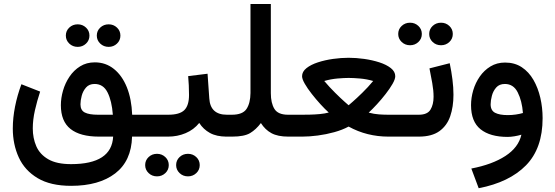

<svg xmlns="http://www.w3.org/2000/svg" viewBox="-20 -698 2837 981"><path d="M343.3 251.5Q238.3 251.5 172.4 212.2Q106.4 172.9 75.9 106.2Q45.4 39.6 45.4 -41.5Q45.4 -95.7 56.9 -153.6Q68.4 -211.4 89.4 -267.6L185.1 -230Q169.4 -182.6 158.4 -134.3Q147.5 -85.9 147.5 -42Q147.5 7.8 165.5 49.3Q183.6 90.8 226.6 115.7Q269.5 140.6 343.3 140.6Q550.8 140.6 558.1 0H485.4Q389.6 0 340.3 -39.1Q291 -78.1 291 -160.6Q291 -196.8 302 -235.1Q313 -273.4 335 -306.2Q356.9 -338.9 389.4 -359.1Q421.9 -379.4 464.4 -379.4Q520 -379.4 562 -345.7Q604 -312 628.2 -252Q652.3 -191.9 655.3 -111.8H703.1V0H654.8Q651.4 124.5 568.6 188Q485.8 251.5 343.3 251.5ZM480.5 -111.8H556.6Q551.3 -182.6 529.5 -225.8Q507.8 -269 463.4 -269Q435.5 -269 419.7 -251Q403.8 -232.9 397.5 -208.7Q391.1 -184.6 391.1 -165Q391.1 -134.3 413.6 -123Q436 -111.8 480.5 -111.8ZM474.6 -516.1Q474.6 -540.5 492.2 -557.1Q509.8 -573.7 535.2 -573.7Q560.1 -573.7 577.6 -557.1Q595.2 -540.5 595.2 -516.1Q595.2 -491.7 577.6 -475.1Q560.1 -458.5 535.2 -458.5Q509.8 -458.5 492.2 -475.3Q474.6 -492.2 474.6 -516.1ZM316.4 -516.1Q316.4 -540.5 334 -557.1Q351.6 -573.7 377 -573.7Q401.9 -573.7 419.4 -557.1Q437 -540.5 437 -516.1Q437 -491.7 419.4 -475.1Q401.9 -458.5 377 -458.5Q351.6 -458.5 334 -475.3Q316.4 -492.2 316.4 -516.1Z M683.6 -111.8H839.8Q897.9 -111.8 921.9 -135.5Q945.8 -159.2 945.8 -212.9Q945.8 -238.8 944.6 -262.5Q943.4 -286.1 941.4 -309.1L1040.5 -321.3L1049.3 -195.8Q1054.2 -111.8 1139.2 -111.8H1149.4V0H1138.2Q1086.4 0 1052.7 -18.6Q1019 -37.1 998 -69.8Q970.2 -35.2 928.2 -17.6Q886.2 0 839.8 0H683.6ZM879.9 145.5Q879.9 121.1 897.5 104.5Q915 87.9 940.4 87.9Q965.3 87.9 982.9 104.5Q1000.5 121.1 1000.5 145.5Q1000.5 169.9 982.9 186.5Q965.3 203.1 940.4 203.1Q915 203.1 897.5 186.3Q879.9 169.4 879.9 145.5ZM721.7 145.5Q721.7 121.1 739.3 104.5Q756.8 87.9 782.2 87.9Q807.1 87.9 824.7 104.5Q842.3 121.1 842.3 145.5Q842.3 169.9 824.7 186.5Q807.1 203.1 782.2 203.1Q756.8 203.1 739.3 186.3Q721.7 169.4 721.7 145.5Z M1259.8 -222.7V-677.7H1363.8V-221.7Q1363.8 -171.4 1382.1 -141.6Q1400.4 -111.8 1451.7 -111.8H1467.3V0H1452.6Q1399.4 0 1366.9 -17.6Q1334.5 -35.2 1313 -69.3Q1288.1 -36.1 1258.1 -18.1Q1228 0 1166.5 0H1129.9V-111.8H1164.6Q1220.2 -111.8 1239.7 -141.6Q1259.3 -171.4 1259.8 -222.7Z M1761.2 -402.8Q1799.3 -402.8 1840.8 -397Q1882.3 -391.1 1918.5 -379.4Q1954.6 -367.7 1977.1 -349.9Q1999.5 -332 1999.5 -308.6Q1999.5 -293.5 1985.6 -269.3Q1971.7 -245.1 1950.4 -217.8Q1929.2 -190.4 1906 -165.3Q1882.8 -140.1 1863.8 -122.6Q1891.6 -115.2 1917 -113.5Q1942.4 -111.8 1963.4 -111.8H2039.6V0H1963.9Q1910.2 0 1859.1 -12.7Q1808.1 -25.4 1761.2 -51.3Q1729.5 -34.2 1688 -22.7Q1646.5 -11.2 1603.8 -5.6Q1561 0 1524.9 0H1447.8V-111.8H1525.4Q1539.6 -111.8 1563.7 -112.3Q1587.9 -112.8 1614 -115.2Q1640.1 -117.7 1659.7 -123Q1640.6 -140.1 1617.4 -165.5Q1594.2 -190.9 1572.8 -218.3Q1551.3 -245.6 1537.4 -269.8Q1523.4 -293.9 1523.4 -308.6Q1523.4 -332 1545.9 -349.9Q1568.4 -367.7 1604.2 -379.4Q1640.1 -391.1 1681.6 -397Q1723.1 -402.8 1761.2 -402.8ZM1761.2 -299.8Q1738.8 -299.8 1704.3 -296.9Q1669.9 -293.9 1636.7 -284.2Q1663.6 -252.4 1692.4 -223.9Q1721.2 -195.3 1741.2 -177.7Q1761.2 -160.2 1761.2 -160.2Q1761.2 -160.2 1781.5 -177.7Q1801.8 -195.3 1831.1 -223.9Q1860.4 -252.4 1886.7 -284.2Q1854 -293.9 1819.3 -296.9Q1784.7 -299.8 1761.2 -299.8Z M2172.9 -524.4Q2172.9 -548.8 2190.4 -565.4Q2208 -582 2233.4 -582Q2258.3 -582 2275.9 -565.4Q2293.5 -548.8 2293.5 -524.4Q2293.5 -500 2275.9 -483.4Q2258.3 -466.8 2233.4 -466.8Q2208 -466.8 2190.4 -483.6Q2172.9 -500.5 2172.9 -524.4ZM2014.6 -524.4Q2014.6 -548.8 2032.2 -565.4Q2049.8 -582 2075.2 -582Q2100.1 -582 2117.7 -565.4Q2135.3 -548.8 2135.3 -524.4Q2135.3 -500 2117.7 -483.4Q2100.1 -466.8 2075.2 -466.8Q2049.8 -466.8 2032.2 -483.6Q2014.6 -500.5 2014.6 -524.4ZM2120.1 0H2020V-111.8H2120.1Q2163.6 -111.8 2179.4 -137.7Q2195.3 -163.6 2195.3 -203.6Q2195.3 -235.8 2188.5 -273.7Q2181.6 -311.5 2174.3 -348.6L2277.8 -375Q2286.6 -332.5 2291.7 -292Q2296.9 -251.5 2296.9 -213.9Q2296.9 -152.3 2280.3 -104Q2263.7 -55.7 2224.9 -27.8Q2186 0 2120.1 0Z M2752.4 -94.2Q2752.4 60.1 2667.5 146.7Q2582.5 233.4 2425.8 263.7L2388.2 163.1Q2495.1 142.6 2562.3 98.9Q2629.4 55.2 2644 -9.8Q2627.9 -4.9 2608.6 -1.7Q2589.4 1.5 2573.7 1.5Q2483.9 1.5 2435.3 -37.6Q2386.7 -76.7 2386.7 -160.6Q2386.7 -198.2 2397.9 -236.6Q2409.2 -274.9 2431.4 -306.9Q2453.6 -338.9 2486.1 -358.6Q2518.6 -378.4 2560.5 -378.4Q2609.9 -378.4 2646 -354.5Q2682.1 -330.6 2705.6 -289.8Q2729 -249 2740.7 -198.5Q2752.4 -147.9 2752.4 -94.2ZM2574.2 -109.9Q2595.2 -109.9 2615.2 -112.8Q2635.3 -115.7 2651.9 -120.6Q2647 -183.1 2625.2 -226.1Q2603.5 -269 2559.6 -269Q2531.2 -269 2515.4 -251Q2499.5 -232.9 2493.2 -208.5Q2486.8 -184.1 2486.8 -165Q2486.8 -133.3 2509.8 -121.6Q2532.7 -109.9 2574.2 -109.9Z"/></svg>

Font: Vazirmatn RD FD Medium
Style: Regular
Weight: 500
Designer: Saber Rastikerdar
Foundry: Saber Rastikerdar
Version: Version 33.003